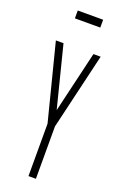

<svg xmlns="http://www.w3.org/2000/svg" viewBox="-152 -830 555 874"><g transform="rotate(20 125.0 -392.5)"><path d="M111 0V-254L17 -623H54L129 -326L199 -623H234L147 -254V0ZM64 -747V-785H187V-747Z"/></g></svg>

Font: Inconsolata UltraCondensed Light
Style: Regular
Weight: 300
Width: 1
Monospace: yes
Designer: Raph Levien, Cyreal, Brenton Simpson
Foundry: Raph Levien, Cyreal, Google
Version: Version 3.001; ttfautohint (v1.8.2.53-6de2)